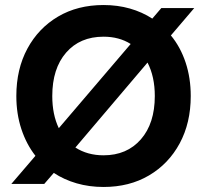

<svg xmlns="http://www.w3.org/2000/svg" viewBox="-20 -732 818 764"><path d="M25 0 121 -112Q85 -158 65 -218.5Q45 -279 45 -350Q45 -457 89 -538.5Q133 -620 211 -666Q289 -712 392 -712Q448 -712 497 -698Q546 -684 586 -658L622 -700H753L660 -591Q698 -545 718.5 -483.5Q739 -422 739 -350Q739 -243 695 -161.5Q651 -80 573 -34Q495 12 392 12Q335 12 285 -2.5Q235 -17 194 -44L156 0ZM188 -350Q188 -276 214 -222L500 -557Q454 -586 392 -586Q298 -586 243 -522.5Q188 -459 188 -350ZM392 -114Q485 -114 540.5 -177.5Q596 -241 596 -350Q596 -427 567 -483L280 -145Q328 -114 392 -114Z"/></svg>

Font: DM Sans ExtraBold
Style: Regular
Weight: 800
Designer: Colophon Foundry, Jonny Pinhorn
Foundry: Colophon Foundry
Version: Version 4.004; ttfautohint (v1.8.4.7-5d5b)